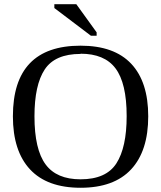

<svg xmlns="http://www.w3.org/2000/svg" viewBox="-20 -877 762 908"><path d="M361 -623V-622Q240 -622 191.5 -548.5Q143 -475 143 -327Q143 -170 196 -99Q248 -29 361 -29Q482 -29 530.5 -104.5Q579 -180 579 -328Q579 -484 526 -554Q474 -623 361 -623ZM41 -327Q41 -661 361 -661Q520 -661 600.5 -575.5Q681 -490 681 -327Q681 -163 600 -76Q519 11 361 11Q203 11 122 -76Q41 -163 41 -327ZM410 -708 237 -839V-857H341L437 -724V-708Z"/></svg>

Font: Libra Serif Modern
Style: Regular
Weight: 400
Designer: Stefan Peev, Context Ltd
Foundry: Stefan Peev, Context Ltd
Version: Version 1.000